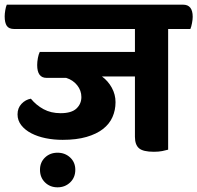

<svg xmlns="http://www.w3.org/2000/svg" viewBox="-57 -638 844 821"><path d="M189 163Q157 163 135.5 142Q114 121 114 88Q114 56 135.5 35.5Q157 15 189 15Q221 15 243 35.5Q265 56 265 88Q265 121 243 142Q221 163 189 163ZM662 -514V2Q652 5 636.5 8Q621 11 601 11Q555 11 537.5 -4Q520 -19 520 -53V-311H379Q405 -292 421 -263Q437 -234 437 -201Q437 -167 424 -137.5Q411 -108 383.5 -86.5Q356 -65 313 -52.5Q270 -40 211 -40Q173 -40 138.5 -47Q104 -54 77 -68Q50 -82 34 -102.5Q18 -123 18 -149Q18 -176 35 -194Q52 -212 75 -216Q98 -188 129.5 -171Q161 -154 202 -154Q249 -154 270 -174Q291 -194 291 -223Q291 -251 273 -273.5Q255 -296 226 -305H142Q102 -305 102 -360Q102 -374 105 -390Q108 -406 113 -416H520V-514H4Q-19 -514 -28 -527.5Q-37 -541 -37 -568Q-37 -579 -34.5 -594Q-32 -609 -28 -618H726Q767 -618 767 -566Q767 -555 764 -539Q761 -523 757 -514Z"/></svg>

Font: Baloo 2
Style: Bold
Weight: 700
Designer: Sarang Kulkarni and Ek Type
Foundry: Ek Type
Version: Version 1.640;hotconv 1.0.111;makeotfexe 2.5.65597; ttfautoh